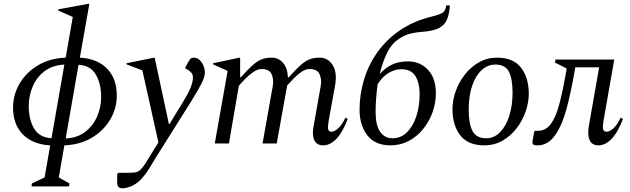

<svg xmlns="http://www.w3.org/2000/svg" viewBox="-20 -769 3374 1029"><path d="M219 182 249 10Q156 5 103 -48Q50 -101 50 -193Q50 -262 85.5 -322Q121 -382 184.5 -419.5Q248 -457 332 -460L370 -678L292 -713V-719L456 -749H459L408 -460Q501 -455 553.5 -401.5Q606 -348 606 -257Q606 -188 570.5 -128Q535 -68 471.5 -30.5Q408 7 325 10L295 182L352 214L350 230H149L151 214ZM134 -200Q134 -129 162.5 -80.5Q191 -32 256 -28L325 -423Q262 -420 219.5 -388Q177 -356 155.5 -306Q134 -256 134 -200ZM522 -250Q522 -321 493.5 -369.5Q465 -418 401 -422L332 -27Q395 -30 437 -62.5Q479 -95 500.5 -144.5Q522 -194 522 -250Z M636 240Q608 240 608 211V163L615 157H663Q688 157 702.5 155Q717 153 727.5 145Q738 137 750.5 119.5Q763 102 782 70L829 -6L743 -392L658 -424V-430L806 -460H809L885 -105H889L961 -223Q994 -277 1004 -305.5Q1014 -334 1014 -353Q1014 -369 1006 -378.5Q998 -388 986 -395L973 -403V-407L989 -437Q997 -451 1002.5 -455.5Q1008 -460 1019 -460Q1036 -460 1049.5 -447.5Q1063 -435 1070.5 -416.5Q1078 -398 1078 -381Q1078 -357 1060.5 -322.5Q1043 -288 1006 -228L813 79Q799 102 790 117Q781 132 771.5 147Q762 162 744 183Q719 212 690 226Q661 240 636 240Z M1131 0 1200 -389 1122 -424V-430L1264 -460H1267V-355H1271Q1306 -394 1331 -417Q1356 -440 1380 -450Q1404 -460 1436 -460Q1473 -460 1497 -432Q1521 -404 1523 -355H1528Q1563 -394 1588 -417Q1613 -440 1636.5 -450Q1660 -460 1693 -460Q1738 -460 1763 -420Q1788 -380 1776 -312L1741 -119Q1736 -89 1739 -76Q1742 -63 1756 -63Q1773 -63 1793 -81.5Q1813 -100 1831 -138L1844 -132Q1815 -57 1781.5 -23.5Q1748 10 1713 10Q1678 10 1665 -17Q1652 -44 1660 -89L1699 -309Q1705 -344 1692.5 -371.5Q1680 -399 1640 -399Q1618 -399 1596.5 -384.5Q1575 -370 1555 -349.5Q1535 -329 1519 -311L1463 0H1387L1442 -309Q1448 -344 1435.5 -371.5Q1423 -399 1383 -399Q1361 -399 1339 -384Q1317 -369 1296.5 -348.5Q1276 -328 1260 -309L1207 0Z M2372 -740H2388L2391 -736L2390 -726Q2386 -687 2373.5 -660Q2361 -633 2331.5 -618Q2302 -603 2249 -599Q2197 -595 2168 -585.5Q2139 -576 2110 -555Q2076 -531 2052.5 -481.5Q2029 -432 2015 -372Q2041 -402 2077.5 -421Q2114 -440 2167 -440Q2231 -440 2273.5 -395Q2316 -350 2316 -269Q2316 -217 2298 -167Q2280 -117 2247.5 -77Q2215 -37 2170.5 -13.5Q2126 10 2073 10Q1990 10 1948.5 -44Q1907 -98 1907 -181Q1907 -262 1930.5 -341Q1954 -420 2002 -488Q2050 -556 2122.5 -606Q2195 -656 2293 -680Q2326 -688 2341.5 -695Q2357 -702 2363 -712.5Q2369 -723 2372 -740ZM1993 -170Q1993 -98 2017 -63Q2041 -28 2084 -28Q2128 -28 2160.5 -59.5Q2193 -91 2211 -145Q2229 -199 2229 -266Q2229 -322 2207 -360Q2185 -398 2130 -398Q2096 -398 2062.5 -378Q2029 -358 2004 -318Q1999 -281 1996 -243.5Q1993 -206 1993 -170Z M2575 10Q2488 10 2446.5 -44Q2405 -98 2405 -184Q2405 -231 2422 -279.5Q2439 -328 2471 -369Q2503 -410 2547 -435Q2591 -460 2644 -460Q2731 -460 2772.5 -406Q2814 -352 2814 -266Q2814 -221 2797.5 -172.5Q2781 -124 2749.5 -82.5Q2718 -41 2674 -15.5Q2630 10 2575 10ZM2586 -28Q2629 -28 2661 -61.5Q2693 -95 2710 -150.5Q2727 -206 2727 -272Q2727 -346 2707.5 -384.5Q2688 -423 2635 -423Q2593 -423 2560.5 -392.5Q2528 -362 2510 -308Q2492 -254 2492 -181Q2492 -107 2512 -67.5Q2532 -28 2586 -28Z M3188 10Q3153 10 3140.5 -17Q3128 -44 3135 -89L3191 -408H3063L3058 -378Q3038 -266 3016 -185Q2994 -104 2963 -56Q2922 10 2862 10Q2841 10 2836.5 4Q2832 -2 2835 -19L2843 -64L2848 -68H2863Q2905 -68 2932 -104.5Q2959 -141 2977.5 -210.5Q2996 -280 3013 -378L3017 -402L2954 -434L2957 -450H3272L3214 -119Q3209 -89 3212.5 -76Q3216 -63 3231 -63Q3248 -63 3268 -81.5Q3288 -100 3306 -138L3319 -132Q3290 -57 3256.5 -23.5Q3223 10 3188 10Z"/></svg>

Font: Spectral
Style: Italic
Weight: 400
Italic angle: -10°
Designer: Jean-Baptiste Levee
Foundry: Production Type
Version: Version 2.001